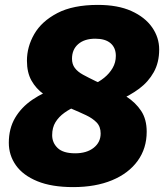

<svg xmlns="http://www.w3.org/2000/svg" viewBox="-20 -752 670 784"><path d="M16 -169Q16 -227 41.5 -270.5Q67 -314 112.5 -345Q158 -376 219 -396L293 -319Q266 -308 243 -291.5Q220 -275 206.5 -253Q193 -231 193 -200Q193 -169 215.5 -147.5Q238 -126 287 -126Q334 -126 362.5 -148.5Q391 -171 391 -207Q391 -235 374.5 -252Q358 -269 331.5 -281.5Q305 -294 272 -308L229 -327Q190 -345 158.5 -367.5Q127 -390 108.5 -423Q90 -456 90 -504Q90 -561 120 -613Q150 -665 214 -698.5Q278 -732 380 -732Q461 -732 516.5 -707Q572 -682 601 -640.5Q630 -599 630 -550Q630 -497 608 -457.5Q586 -418 548.5 -390Q511 -362 463 -342L356 -405Q384 -417 405.5 -434.5Q427 -452 440 -474.5Q453 -497 453 -524Q453 -557 431.5 -575.5Q410 -594 369 -594Q325 -594 299.5 -572Q274 -550 274 -512Q274 -490 285.5 -474.5Q297 -459 319 -447Q341 -435 372 -420L416 -401Q459 -382 496.5 -357.5Q534 -333 556.5 -299Q579 -265 579 -214Q579 -146 542 -95Q505 -44 437.5 -16Q370 12 279 12Q191 12 132.5 -12Q74 -36 45 -77Q16 -118 16 -169Z"/></svg>

Font: Kufam ExtraBold
Style: Italic
Weight: 800
Italic angle: -11°
Designer: Artur Schmal
Foundry: Original Type
Version: Version 1.301; ttfautohint (v1.8.3)